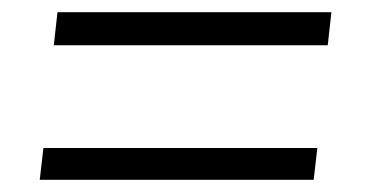

<svg xmlns="http://www.w3.org/2000/svg" viewBox="-20 -438 605 314"><path d="M68 -364 74 -418H522L516 -364ZM45 -144 51 -196H499L493 -144Z"/></svg>

Font: Zilla Slab Regular
Style: Italic
Weight: 400
Italic angle: -6°
Designer: Typotheque.com
Foundry: Typotheque type foundry
Version: Version 1.1; 2017; ttfautohint (v1.6)